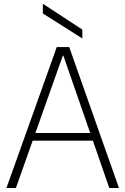

<svg xmlns="http://www.w3.org/2000/svg" viewBox="-20 -934 623 954"><path d="M12 0 262 -700H324L571 0H523L295 -657H292L59 0ZM121 -235 136 -273H447L462 -235ZM389 -743 193 -867V-914H195L389 -787Z"/></svg>

Font: DM Sans 36pt ExtraLight
Style: Regular
Weight: 250
Designer: Colophon Foundry, Jonny Pinhorn
Foundry: Colophon Foundry
Version: Version 4.004;gftools[0.9.30]